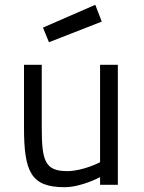

<svg xmlns="http://www.w3.org/2000/svg" viewBox="-20 -770 599 800"><path d="M397 -500V-94C397 -94 326 -57 260 -57C166 -57 154 -102 154 -240V-500H80V-239C80 -54 109 10 249 10C319 10 397 -32 397 -32V0H471V-500ZM159 -655 184 -594 404 -680 377 -750Z"/></svg>

Font: TitilliumText22L
Style: 400 wt
Weight: 400
Designer: Campivisivi
Foundry: Campivisivi
Version: 1.000